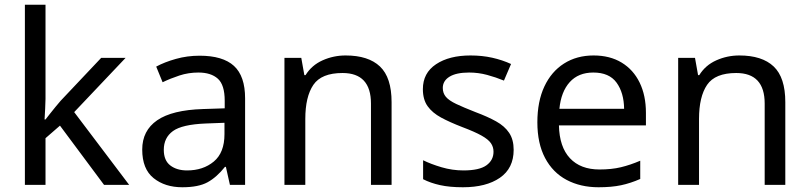

<svg xmlns="http://www.w3.org/2000/svg" viewBox="-20 -780 3414 810"><path d="M172 -363Q172 -347 170.5 -321Q169 -295 168 -276H172Q178 -284 190 -299Q202 -314 214.5 -329.5Q227 -345 236 -355L407 -536H510L293 -307L525 0H419L233 -250L172 -197V0H85V-760H172Z M822 -545Q920 -545 967 -502Q1014 -459 1014 -365V0H950L933 -76H929Q894 -32 855.5 -11Q817 10 749 10Q676 10 628 -28.5Q580 -67 580 -149Q580 -229 643 -272.5Q706 -316 837 -320L928 -323V-355Q928 -422 899 -448Q870 -474 817 -474Q775 -474 737 -461.5Q699 -449 666 -433L639 -499Q674 -518 722 -531.5Q770 -545 822 -545ZM848 -259Q748 -255 709.5 -227Q671 -199 671 -148Q671 -103 698.5 -82Q726 -61 769 -61Q837 -61 882 -98.5Q927 -136 927 -214V-262Z M1438 -546Q1534 -546 1583 -499.5Q1632 -453 1632 -349V0H1545V-343Q1545 -472 1425 -472Q1336 -472 1302 -422Q1268 -372 1268 -278V0H1180V-536H1251L1264 -463H1269Q1295 -505 1341 -525.5Q1387 -546 1438 -546Z M2147 -148Q2147 -70 2089 -30Q2031 10 1933 10Q1877 10 1836.5 1Q1796 -8 1765 -24V-104Q1797 -88 1842.5 -74.5Q1888 -61 1935 -61Q2002 -61 2032 -82.5Q2062 -104 2062 -140Q2062 -160 2051 -176Q2040 -192 2011.5 -208Q1983 -224 1930 -244Q1878 -264 1841 -284Q1804 -304 1784 -332Q1764 -360 1764 -404Q1764 -472 1819.5 -509Q1875 -546 1965 -546Q2014 -546 2056.5 -536.5Q2099 -527 2136 -510L2106 -440Q2072 -454 2035 -464Q1998 -474 1959 -474Q1905 -474 1876.5 -456.5Q1848 -439 1848 -409Q1848 -387 1861 -371.5Q1874 -356 1904.5 -341.5Q1935 -327 1986 -307Q2037 -288 2073 -268Q2109 -248 2128 -219.5Q2147 -191 2147 -148Z M2484 -546Q2553 -546 2602.5 -516Q2652 -486 2678.5 -431.5Q2705 -377 2705 -304V-251H2338Q2340 -160 2384.5 -112.5Q2429 -65 2509 -65Q2560 -65 2599.5 -74.5Q2639 -84 2681 -102V-25Q2640 -7 2600 1.5Q2560 10 2505 10Q2429 10 2370.5 -21Q2312 -52 2279.5 -113.5Q2247 -175 2247 -264Q2247 -352 2276.5 -415Q2306 -478 2359.5 -512Q2413 -546 2484 -546ZM2483 -474Q2420 -474 2383.5 -433.5Q2347 -393 2340 -321H2613Q2612 -389 2581 -431.5Q2550 -474 2483 -474Z M3099 -546Q3195 -546 3244 -499.5Q3293 -453 3293 -349V0H3206V-343Q3206 -472 3086 -472Q2997 -472 2963 -422Q2929 -372 2929 -278V0H2841V-536H2912L2925 -463H2930Q2956 -505 3002 -525.5Q3048 -546 3099 -546Z"/></svg>

Font: Noto Sans Warang Citi
Style: Regular
Weight: 400
Designer: Mangu Purty
Foundry: Mangu Purty
Version: Version 3.002; ttfautohint (v1.8.4.7-5d5b)